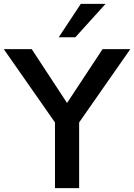

<svg xmlns="http://www.w3.org/2000/svg" viewBox="-45 -973 694 993"><path d="M119.1 -718.8 301.8 -440.4 485.4 -718.8H628.9L364.3 -339.8V0H239.3V-339.8L-25.4 -718.8ZM258.8 -780.3 373 -953.1H501L344.7 -780.3Z"/></svg>

Font: Min Sans SemiBold
Style: Regular
Weight: 600
Designer: Jinseong-Kim, NotoSansCJK, Nunito
Foundry: Jinseong-Kim
Version: Version 1.400;Glyphs 3.1.2 (3151)